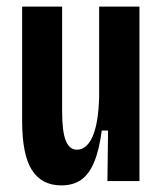

<svg xmlns="http://www.w3.org/2000/svg" viewBox="-20 -548 494 581"><path d="M166 13Q106 13 76.5 -33.5Q47 -80 47 -181V-528H168V-211Q168 -150 179 -122.5Q190 -95 213 -95Q228 -95 240.5 -106Q253 -117 261.5 -138Q270 -159 274.5 -188.5Q279 -218 280 -254V-528H402V-217V0H305L307 -153H288Q280 -93 264.5 -56.5Q249 -20 225 -3.5Q201 13 166 13Z"/></svg>

Font: Bricolage Grotesque 24pt Condensed SemiBold
Style: Regular
Weight: 600
Width: 3
Designer: Mathieu Triay
Foundry: Atelier Triay
Version: Version 1.001;gftools[0.9.33.dev8+g029e19f]